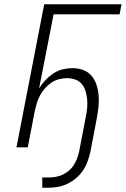

<svg xmlns="http://www.w3.org/2000/svg" viewBox="-20 -690 590 899"><path d="M206 189H178V141H206Q222 141 238.5 138.5Q255 136 271 129Q287 122 301 110.5Q315 99 324.5 84.5Q334 70 340 54Q346 38 350 22L382 -144Q386 -164 388 -184.5Q390 -205 388 -225Q386 -245 380.5 -263.5Q375 -282 363 -296.5Q351 -311 332.5 -317.5Q314 -324 293 -324Q275 -324 256 -319Q237 -314 220.5 -303Q204 -292 190.5 -276.5Q177 -261 167.5 -243.5Q158 -226 152.5 -207.5Q147 -189 143 -171L110 0H57L187 -670H549L540 -623H231L163 -276Q175 -296 192.5 -314.5Q210 -333 230.5 -346.5Q251 -360 274 -365.5Q297 -371 320 -371Q346 -371 370 -362Q394 -353 409.5 -334Q425 -315 432.5 -291Q440 -267 442 -241Q444 -215 441 -188.5Q438 -162 433 -135L403 22Q398 44 390 66Q382 88 368.5 108Q355 128 336.5 144Q318 160 296 170.5Q274 181 251.5 185Q229 189 206 189Z"/></svg>

Font: Lode Dark
Style: Italic
Weight: 400
Italic angle: -11°
Monospace: yes
Designer: Belleve Invis
Foundry: Belleve Invis
Version: Version 29.2.0; ttfautohint (v1.8.3)